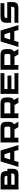

<svg xmlns="http://www.w3.org/2000/svg" viewBox="3368 -4108 745 7520"><g transform="rotate(-90 3740.0 -347.5)"><path d="M889.6 -431.6 890.6 -248Q890.6 -167.5 875.5 -119.1Q851.1 -40 776.9 -13.2Q728.5 4.4 652.3 4.4L79.1 3.9V-695.8L562 -696.3Q638.2 -696.3 686.5 -678.7Q758.3 -652.8 785.6 -572.8Q800.8 -528.8 800.8 -443.8V-431.6ZM614.3 -444.3Q614.3 -467.3 610.8 -483.6Q607.4 -500 598.6 -514.2Q589.8 -528.3 572.3 -535.6Q554.7 -543 528.8 -543H265.6V-431.6H614.3ZM618.7 -148.4Q644.5 -148.4 661.9 -155.8Q679.2 -163.1 688.2 -177.2Q697.3 -191.4 700.9 -208.3Q704.6 -225.1 704.6 -247.6V-278.3H265.6V-148.4Z M1606 -695.8 1818.8 3.9H1628.4L1579.6 -158.7H1203.1L1154.3 3.9H963.9L1176.8 -695.8ZM1463.4 -543H1319.3L1252.9 -320.8H1529.8Z M2726.1 -315.9Q2717.3 -260.3 2694.8 -225.8Q2672.4 -191.4 2630.4 -173.3L2732.4 0H2521L2432.1 -152.3H2107.4V0H1920.9V-699.7H2494.1Q2600.1 -699.7 2654.3 -664.6Q2708.5 -629.4 2724.6 -546.9Q2732.9 -504.4 2732.9 -430.7Q2732.9 -361.3 2726.1 -315.9ZM2107.4 -546.9V-314.5H2477.1Q2503.4 -314.5 2522 -333Q2540.5 -351.6 2540.5 -377.9V-483.4Q2540.5 -509.8 2522 -528.3Q2503.4 -546.9 2477.1 -546.9Z M3678.7 -315.9Q3669.9 -260.3 3647.5 -225.8Q3625 -191.4 3583 -173.3L3685.1 0H3473.6L3384.8 -152.3H3060.1V0H2873.5V-699.7H3446.8Q3552.7 -699.7 3606.9 -664.6Q3661.1 -629.4 3677.2 -546.9Q3685.5 -504.4 3685.5 -430.7Q3685.5 -361.3 3678.7 -315.9ZM3060.1 -546.9V-314.5H3429.7Q3456.1 -314.5 3474.6 -333Q3493.2 -351.6 3493.2 -377.9V-483.4Q3493.2 -509.8 3474.6 -528.3Q3456.1 -546.9 3429.7 -546.9Z M4636.7 -546.9H4011.7V-426.3H4539.6V-273.4H4011.7V-152.3H4636.7V0H3825.2V-699.7H4636.7Z M5573.2 -315.9Q5564.5 -260.3 5542 -225.8Q5519.5 -191.4 5477.5 -173.3L5579.6 0H5368.2L5279.3 -152.3H4954.6V0H4768.1V-699.7H5341.3Q5447.3 -699.7 5501.5 -664.6Q5555.7 -629.4 5571.8 -546.9Q5580.1 -504.4 5580.1 -430.7Q5580.1 -361.3 5573.2 -315.9ZM4954.6 -546.9V-314.5H5324.2Q5350.6 -314.5 5369.1 -333Q5387.7 -351.6 5387.7 -377.9V-483.4Q5387.7 -509.8 5369.1 -528.3Q5350.6 -546.9 5324.2 -546.9Z M6304.7 -695.8 6517.6 3.9H6327.1L6278.3 -158.7H5901.9L5853 3.9H5662.6L5875.5 -695.8ZM6162.1 -543H6018.1L5951.7 -320.8H6228.5Z M7418.9 -435.5 7420.4 -252Q7420.4 -171.4 7405.3 -123Q7381.3 -44.9 7306.2 -17.6Q7257.8 0 7181.6 0H6608.4V-152.8H7148.4Q7174.3 -152.8 7191.7 -160.2Q7209 -167.5 7217.8 -181.6Q7226.6 -195.8 7230.2 -212.4Q7233.9 -229 7233.9 -251.5V-282.7H6609.9L6608.4 -448.2Q6608.4 -527.3 6624 -577.1Q6647.9 -655.8 6722.7 -682.6Q6771 -700.2 6847.2 -700.2H7375.5V-547.4H6880.9Q6831.1 -547.4 6813 -521.7Q6794.9 -496.1 6794.9 -448.7L6795.4 -436Z"/></g></svg>

Font: Wadik
Style: Bold
Weight: 700
Designer: Sasha Pavljenko
Version: Version 1.001;Fontself Maker 3.5.4